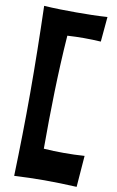

<svg xmlns="http://www.w3.org/2000/svg" viewBox="-105 -853 663 1090"><g transform="rotate(10 226.5 -308.0)"><path d="M432 1C393 4 353 5 313 5C275 5 236 4 197 1C197 -217 201 -435 217 -654C249 -656 280 -657 313 -657C345 -657 378 -656 410 -654L423 -798C363 -794 304 -793 244 -793C183 -793 120 -794 58 -798C63 -630 66 -462 66 -295C66 -136 63 23 58 182C116 179 174 177 232 177C293 177 356 179 418 182Z"/></g></svg>

Font: Galindo
Style: Regular
Weight: 400
Designer: Astigmatic (AOETI)
Foundry: Astigmatic (AOETI)
Version: Version 1.000